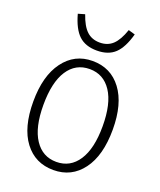

<svg xmlns="http://www.w3.org/2000/svg" viewBox="-166 -1017 946 1134"><g transform="rotate(20 307.0 -449.5)"><path d="M443.8 -914.1 485.8 -901.9Q461.4 -813.5 420.2 -774.7Q378.9 -735.8 307.1 -735.8Q235.4 -735.8 193.8 -774.7Q152.3 -813.5 127.9 -901.9L169.9 -914.1Q192.9 -846.7 225.3 -816.4Q257.8 -786.1 307.1 -786.1Q356.4 -786.1 388.7 -816.4Q420.9 -846.7 443.8 -914.1ZM556.2 -329.1Q556.2 -166 488.5 -75.4Q420.9 15.1 307.1 15.1Q192.4 15.1 125.2 -73.7Q58.1 -162.6 58.1 -325.2Q58.1 -486.3 126 -578.1Q193.8 -669.9 307.1 -669.9Q421.9 -669.9 489 -580.1Q556.2 -490.2 556.2 -329.1ZM307.1 -36.1Q394.5 -36.1 443.8 -111.3Q493.2 -186.5 493.2 -327.1Q493.2 -469.2 443.6 -544.2Q394 -619.1 307.1 -619.1Q218.8 -619.1 169.9 -543.9Q121.1 -468.8 121.1 -327.1Q121.1 -185.5 170.7 -110.8Q220.2 -36.1 307.1 -36.1Z"/></g></svg>

Font: IntelOne Mono Light
Style: Regular
Weight: 300
Designer: Fred Shallcrass
Foundry: Frere-Jones Type LLC
Version: Version 1.200;hotconv 1.1.0;makeotfexe 2.6.0;FJTRelease1.2